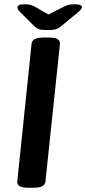

<svg xmlns="http://www.w3.org/2000/svg" viewBox="-20 -878 404 900"><path d="M110 2Q58 2 61 -28L128 -673Q131 -702 184 -702H210Q264 -702 261 -672L193 -27Q191 -12 178 -5Q165 2 136 2ZM329 -858Q349 -858 356.5 -854Q364 -850 364 -845Q364 -840 360 -834.5Q356 -829 344 -819L269 -757Q255 -745 242 -741Q229 -737 201 -737Q174 -737 162 -741.5Q150 -746 138 -758L77 -819Q67 -829 64.5 -834Q62 -839 62 -843Q62 -849 68.5 -853.5Q75 -858 97 -858Q109 -858 119.5 -856Q130 -854 141 -848L207 -810L280 -847Q294 -854 305 -856Q316 -858 329 -858Z"/></svg>

Font: Asap Semi Expanded Semi Expanded SemiBold
Style: Italic
Weight: 600
Width: 6
Italic angle: -6°
Designer: Pablo Cosgaya
Foundry: Omnibus-Type
Version: Version 3.001; ttfautohint (v1.8.4.7-5d5b)